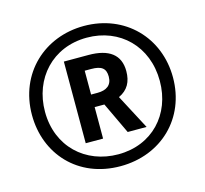

<svg xmlns="http://www.w3.org/2000/svg" viewBox="-105 -843 1039 972"><g transform="rotate(-15 414.0 -357.0)"><path d="M411 10C625 10 783 -142 783 -356C783 -565 630 -724 414 -724C208 -724 44 -575 44 -356C44 -152 188 10 411 10ZM416 -51C244 -51 112 -172 112 -355C112 -529 233 -663 413 -663C586 -663 714 -538 714 -356C714 -180 593 -51 416 -51ZM270 -148H361V-313H412L490 -148H589L493 -330C542 -353 563 -392 563 -448C563 -534 506 -576 399 -576H270ZM394 -379H360V-504H394C448 -504 470 -487 470 -444C470 -399 441 -379 394 -379Z"/></g></svg>

Font: Noto Sans Armenian ExtraCondensed SemiBold
Style: Regular
Weight: 600
Width: 2
Designer: Monotype Design Team
Foundry: Monotype Imaging Inc.
Version: Version 2.008